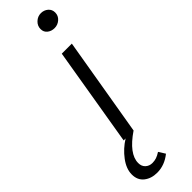

<svg xmlns="http://www.w3.org/2000/svg" viewBox="-390 -744 972 972"><g transform="rotate(-45 96.0 -258.0)"><path d="M-57 151Q-57 111 -26 69.5Q5 28 50 0H36L125 -532H197L107 0Q7 68 7 133Q7 157 22 170.5Q37 184 58 184Q74 184 87.5 179.5Q101 175 118 164L140 199Q94 236 41 236Q-1 236 -29 214Q-57 192 -57 151ZM137 -696Q137 -719 154.5 -735.5Q172 -752 195 -752Q217 -752 233 -738.5Q249 -725 249 -703Q249 -680 231.5 -664.5Q214 -649 191 -649Q169 -649 153 -661.5Q137 -674 137 -696Z"/></g></svg>

Font: Nebula Sans Book
Style: Regular
Weight: 400
Italic angle: -9°
Designer: Paul D. Hunt for Adobe (as Source Sans)
Foundry: Nebula Entertainment & Broadcasting LLC
Version: Version 1.010